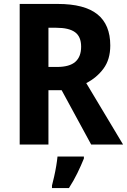

<svg xmlns="http://www.w3.org/2000/svg" viewBox="-20 -734 646 975"><path d="M273 -714Q409 -714 474.5 -661.5Q540 -609 540 -503Q540 -432 505.5 -385.5Q471 -339 418 -312L605 0H443L293 -276H226V0H80V-714ZM266 -593H226V-394H269Q333 -394 362.5 -420Q392 -446 392 -497Q392 -548 361 -570.5Q330 -593 266 -593ZM406 71Q392 106 373 145Q354 184 330 221H244V208Q249 189 255 162.5Q261 136 265.5 109Q270 82 272 61H406Z"/></svg>

Font: Noto Sans Ethiopic SemiCondensed
Style: Bold
Weight: 700
Width: 4
Designer: Monotype Design Team
Foundry: Monotype Imaging Inc.
Version: Version 2.102; ttfautohint (v1.8.4.7-5d5b)